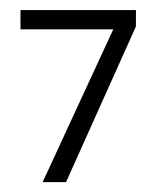

<svg xmlns="http://www.w3.org/2000/svg" viewBox="-20 -369 319 389"><path d="M66.4 0 209.5 -309.6H21.5V-348.6H255.4V-315.4L113.8 0Z"/></svg>

Font: NotoSansOldHungarianUI
Style: Regular
Weight: 400
Designer: Monotype Design Team
Foundry: Monotype Imaging Inc.
Version: Version 1001.000; ttfautohint (v1.8.4.7-5d5b)